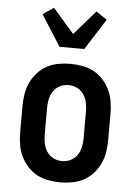

<svg xmlns="http://www.w3.org/2000/svg" viewBox="-55 -815 610 865"><g transform="rotate(5 250.0 -382.5)"><path d="M250 8Q223 8 195.5 3Q168 -2 144 -15Q120 -28 101.5 -48.5Q83 -69 71.5 -93.5Q60 -118 55.5 -145.5Q51 -173 51 -200V-320Q51 -347 55.5 -374.5Q60 -402 71.5 -426.5Q83 -451 101.5 -471.5Q120 -492 144 -505Q168 -518 195.5 -523Q223 -528 250 -528Q277 -528 304.5 -523Q332 -518 356 -505Q380 -492 398.5 -471.5Q417 -451 428.5 -426.5Q440 -402 444.5 -374.5Q449 -347 449 -320V-200Q449 -173 444.5 -145.5Q440 -118 428.5 -93.5Q417 -69 398.5 -48.5Q380 -28 356 -15Q332 -2 304.5 3Q277 8 250 8ZM250 -88Q270 -88 288.5 -97Q307 -106 318.5 -123Q330 -140 334 -160Q338 -180 338 -200V-320Q338 -340 334 -360Q330 -380 318.5 -397Q307 -414 288.5 -423Q270 -432 250 -432Q230 -432 211.5 -423Q193 -414 181.5 -397Q170 -380 166 -360Q162 -340 162 -320V-200Q162 -180 166 -160Q170 -140 181.5 -123Q193 -106 211.5 -97Q230 -88 250 -88ZM194 -600 105 -740 154 -773 250 -663 346 -773 395 -740 306 -600Z"/></g></svg>

Font: Iosevka SS18
Style: Bold
Weight: 700
Monospace: yes
Designer: Belleve Invis
Foundry: Belleve Invis
Version: Version 25.1.1; ttfautohint (v1.8.4)